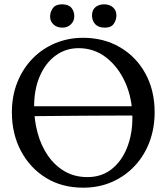

<svg xmlns="http://www.w3.org/2000/svg" viewBox="-20 -860 771 889"><path d="M365 9Q266 9 192 -37Q118 -83 76.5 -162Q35 -241 35 -340Q35 -416 60.5 -479.5Q86 -543 131 -589Q176 -635 236 -660Q296 -685 365 -685Q460 -685 535 -641.5Q610 -598 653 -520Q696 -442 696 -340Q696 -266 672 -202.5Q648 -139 603.5 -91.5Q559 -44 498.5 -17.5Q438 9 365 9ZM385 -40Q450 -40 496.5 -76.5Q543 -113 568 -175.5Q593 -238 593 -314Q593 -404 560.5 -477Q528 -550 472 -593.5Q416 -637 344 -637Q285 -637 238.5 -603.5Q192 -570 165 -509Q138 -448 138 -367Q138 -304 154 -245Q170 -186 201.5 -140Q233 -94 279 -67Q325 -40 385 -40ZM111 -322V-368H636V-325Q588 -325 534.5 -325Q481 -325 418 -324.5Q355 -324 279 -323.5Q203 -323 111 -322ZM465 -732Q436 -732 421 -748Q406 -764 406 -789Q406 -813 421.5 -826.5Q437 -840 462 -840Q487 -840 503 -826Q519 -812 519 -789Q519 -768 507 -750Q495 -732 465 -732ZM269 -732Q244 -732 228 -746.5Q212 -761 212 -783Q212 -805 225 -822.5Q238 -840 267 -840Q297 -840 310.5 -824Q324 -808 324 -785Q324 -762 308 -747Q292 -732 269 -732Z"/></svg>

Font: Vollkorn
Style: Regular
Weight: 400
Designer: Friedrich Althausen
Foundry: Friedrich Althausen
Version: Version 4.104